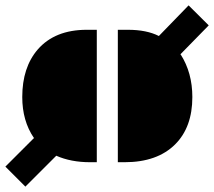

<svg xmlns="http://www.w3.org/2000/svg" viewBox="-29 -610 805 722"><path d="M650.4 -405.3Q694.3 -336.4 694.3 -245.1Q694.3 -131.8 629.9 -67.4Q562.5 0 439.5 0H414.1V-498H451.7Q522.5 -498 568.4 -474.6L680.2 -589.8L755.9 -514.6L648.9 -405.3ZM309.6 0Q237.8 0 182.6 -24.4L66.4 91.8L-8.8 16.6L99.6 -91.8H98.1Q54.7 -155.8 54.7 -245.1Q54.7 -356.4 112.8 -423.8Q177.2 -498 297.4 -498H335V0Z"/></svg>

Font: Plaster
Style: Regular
Weight: 400
Designer: Eben Sorkin
Foundry: Eben Sorkin
Version: Version 1.007